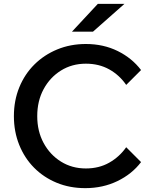

<svg xmlns="http://www.w3.org/2000/svg" viewBox="-20 -959 788 995"><path d="M634 -196 711 -119Q664 -57 588.5 -20.5Q513 16 422 16Q341 16 273.5 -12Q206 -40 156.5 -90Q107 -140 79.5 -208.5Q52 -277 52 -357Q52 -438 80 -506.5Q108 -575 158.5 -625Q209 -675 277 -703Q345 -731 425 -731Q516 -731 590 -694.5Q664 -658 711 -596L634 -519Q599 -570 546 -599.5Q493 -629 425 -629Q353 -629 296 -593.5Q239 -558 206 -497Q173 -436 173 -357Q173 -279 206 -218Q239 -157 296 -121.5Q353 -86 425 -86Q493 -86 546 -116Q599 -146 634 -196ZM625 -939 462 -795H353L487 -939Z"/></svg>

Font: Wix Madefor Display SemiBold
Style: Regular
Weight: 600
Designer: Dalton Maag Ltd
Foundry: Dalton Maag Ltd
Version: Version 3.100